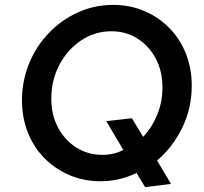

<svg xmlns="http://www.w3.org/2000/svg" viewBox="-20 -731 836 786"><path d="M574 35 539 -23Q469 11 392 11Q323 11 264.5 -14Q206 -39 162 -83.5Q118 -128 94 -188.5Q70 -249 70 -320Q70 -400 99 -471Q128 -542 180 -596Q232 -650 299.5 -680.5Q367 -711 443 -711Q512 -711 570.5 -686Q629 -661 673 -616.5Q717 -572 741 -511.5Q765 -451 765 -380Q765 -288 726 -208Q687 -128 623 -74L680 22ZM400 -97Q445 -97 485 -117L415 -235L520 -247L566 -171Q602 -209 623.5 -261Q645 -313 645 -373Q645 -440 617.5 -491.5Q590 -543 543 -573Q496 -603 436 -603Q368 -603 312 -565.5Q256 -528 223 -465.5Q190 -403 190 -327Q190 -261 217.5 -209Q245 -157 292.5 -127Q340 -97 400 -97Z"/></svg>

Font: Red Hat Text Medium
Style: Italic
Weight: 500
Italic angle: -12°
Designer: Pentagram, MCKL
Foundry: Pentagram, MCKL
Version: Version 1.023; ttfautohint (v1.8.3)